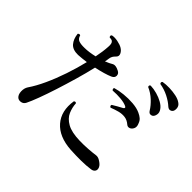

<svg xmlns="http://www.w3.org/2000/svg" viewBox="-163 -1049 1326 1326"><g transform="rotate(45 500.0 -386.5)"><path d="M130 2Q113 -13 112 -43.5Q111 -74 125 -95Q158 -143 189 -210.5Q220 -278 246 -355Q272 -432 290 -507Q269 -504 249 -502Q229 -500 212 -499Q160 -498 136 -526Q112 -554 107 -600Q111 -606 117 -607Q123 -608 127 -605Q134 -578 155 -571Q176 -564 209 -565Q230 -565 255 -568.5Q280 -572 305 -578Q317 -636 320 -686Q323 -722 309 -732Q305 -736 296 -737.5Q287 -739 281 -739Q271 -751 282 -760Q305 -765 335.5 -759Q366 -753 384 -742Q404 -730 412.5 -711Q421 -692 406 -677Q396 -668 389.5 -657.5Q383 -647 381 -633Q380 -625 378.5 -616.5Q377 -608 375 -599Q390 -605 404 -611.5Q418 -618 429 -625Q437 -629 450.5 -627.5Q464 -626 483 -616Q503 -606 503 -586Q503 -566 480 -556Q460 -547 427.5 -537.5Q395 -528 357 -520Q341 -451 319 -375Q297 -299 274 -227.5Q251 -156 230 -100Q209 -44 194 -14Q184 6 163.5 9.5Q143 13 130 2ZM639 0Q519 -8 460 -75.5Q401 -143 418 -252Q430 -262 438 -252Q440 -213 456 -176Q472 -139 515 -114.5Q558 -90 639 -88Q680 -87 722 -90Q764 -93 791 -97Q808 -99 826 -88Q855 -71 863 -52.5Q871 -34 863 -20.5Q855 -7 835 -4Q794 2 743 2.5Q692 3 639 0ZM793 -399Q769 -420 742 -423.5Q715 -427 686.5 -419.5Q658 -412 628 -400Q615 -407 620 -419Q636 -429 654.5 -439.5Q673 -450 692 -460Q699 -464 699.5 -469.5Q700 -475 692 -479Q669 -490 632 -493.5Q595 -497 555 -494Q550 -498 548.5 -504Q547 -510 551 -514Q584 -524 627.5 -528.5Q671 -533 714.5 -529.5Q758 -526 788 -512Q808 -503 821.5 -491.5Q835 -480 842 -460Q853 -436 845 -418Q837 -400 821.5 -394Q806 -388 793 -399ZM906 -687Q879 -712 839.5 -732Q800 -752 756 -759Q746 -771 757 -780Q786 -785 819.5 -784Q853 -783 884 -776.5Q915 -770 934 -756Q954 -743 955.5 -720Q957 -697 947 -687Q940 -679 929 -678Q918 -677 906 -687ZM872 -565Q863 -560 853 -561.5Q843 -563 834 -577Q815 -608 783.5 -637.5Q752 -667 711 -685Q704 -699 717 -704Q747 -703 779.5 -694Q812 -685 838.5 -670Q865 -655 878 -636Q893 -616 889 -594.5Q885 -573 872 -565Z"/></g></svg>

Font: Zen Old Mincho SemiBold
Style: Regular
Weight: 600
Version: Version 1.500